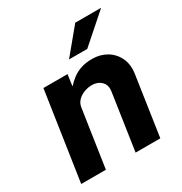

<svg xmlns="http://www.w3.org/2000/svg" viewBox="-169 -848 922 973"><g transform="rotate(-30 292.0 -361.5)"><path d="M26.2 0 103.5 -517H244.6L235.4 -450.3Q253 -469.3 273.9 -485.5Q294.7 -501.6 323 -511.5Q351.2 -521.5 391.1 -521.5Q437.1 -521.5 473.9 -499.8Q510.7 -478.1 529.7 -438.3Q548.7 -398.6 540.2 -344.6L489.1 0H344.5L393 -326.8Q399.2 -365.3 377.9 -386.2Q356.6 -407.2 323.4 -407.2Q300.5 -407.2 277.9 -398.9Q255.4 -390.5 239.6 -374.4Q223.8 -358.3 220.6 -334.6L170.6 0ZM288.3 -577.5 408.8 -723H560.2L395 -577.5Z"/></g></svg>

Font: Public Sans Thin
Style: Italic
Weight: 100
Italic angle: -8°
Designer: The Public Sans project authors (U.S. Web Design System). Libre Franklin designed by Pablo Impallari and Rodrigo Fuenzal
Version: Version 2.000